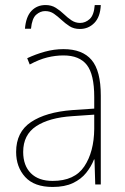

<svg xmlns="http://www.w3.org/2000/svg" viewBox="-20 -732 498 762"><path d="M232 -537Q307 -537 343.5 -494Q380 -451 380 -353V0H358L355 -99H353Q342 -71 322 -46Q302 -21 269.5 -5.5Q237 10 189 10Q116 10 80 -29.5Q44 -69 44 -129Q44 -208 103 -247.5Q162 -287 266 -295L354 -301V-347Q354 -437 324.5 -474.5Q295 -512 232 -512Q200 -512 167.5 -504Q135 -496 98 -476L88 -501Q122 -517 158.5 -527Q195 -537 232 -537ZM267 -271Q175 -265 123.5 -231Q72 -197 72 -129Q72 -75 102.5 -44.5Q133 -14 189 -14Q276 -14 314.5 -71.5Q353 -129 354 -220V-277ZM79 -618Q83 -666 105 -689Q127 -712 161 -712Q184 -712 201.5 -701Q219 -690 233.5 -676Q248 -662 263.5 -651.5Q279 -641 298 -641Q319 -641 336 -656.5Q353 -672 356 -712H380Q378 -665 354.5 -641Q331 -617 297 -617Q273 -617 256 -628Q239 -639 224 -653Q209 -667 194 -677.5Q179 -688 159 -688Q140 -688 123.5 -673.5Q107 -659 103 -618Z"/></svg>

Font: Noto Sans Gurmukhi UI SemiCondensed Thin
Style: Regular
Weight: 100
Width: 4
Designer: Jelle Bosma - Monotype Design Team
Foundry: Monotype Imaging Inc.
Version: Version 2.004; ttfautohint (v1.8.4.7-5d5b)